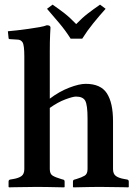

<svg xmlns="http://www.w3.org/2000/svg" viewBox="-20 -807 590 829"><path d="M335 -640H285Q263 -675 236 -707Q209 -739 183 -769L207 -787Q236 -767 258.5 -749.5Q281 -732 309 -703Q335 -730 359 -748.5Q383 -767 412 -787L436 -769Q409 -739 383 -707Q357 -675 335 -640ZM468 -77Q468 -56 480.5 -47Q493 -38 517 -34L528 -32Q536 -31 536 -23V0L534 2Q534 2 520.5 1.5Q507 1 487 1Q467 1 446.5 0.5Q426 0 411 0Q394 0 366.5 0.5Q339 1 318 1.5Q297 2 297 2L295 0V-23Q295 -31 303 -32L310 -34Q333 -41 345.5 -48.5Q358 -56 358 -77V-295Q358 -354 348 -372Q338 -390 308 -390Q295 -390 262.5 -378Q230 -366 195 -341V-77Q195 -56 207.5 -48.5Q220 -41 244 -34L251 -32Q259 -31 259 -23V0L257 2Q257 2 235.5 1.5Q214 1 186 0.5Q158 0 138 0Q125 0 105 0.5Q85 1 65.5 1Q46 1 32.5 1.5Q19 2 19 2L17 0V-23Q17 -31 25 -32L37 -34Q61 -38 73 -47Q85 -56 85 -77V-563Q85 -612 77.5 -624Q70 -636 55 -636L23 -638Q17 -638 17 -643L14 -672Q29 -673 53.5 -676Q78 -679 104 -682.5Q130 -686 151.5 -690Q173 -694 182 -698Q198 -698 198 -688Q198 -688 196.5 -660Q195 -632 195 -583V-381Q236 -412 279 -428.5Q322 -445 350 -445Q415 -445 441.5 -404Q468 -363 468 -284Z"/></svg>

Font: Libertinus Serif SemiBold
Style: Regular
Weight: 600
Designer: Philipp H. Poll, Khaled Hosny
Foundry: Caleb Maclennan
Version: Version 7.051;RELEASE